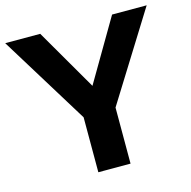

<svg xmlns="http://www.w3.org/2000/svg" viewBox="-103 -799 893 900"><g transform="rotate(-15 343.5 -348.5)"><path d="M169.9 -697.3 343.3 -398.4 518.6 -697.3H686.5L421.4 -272V0H265.1V-266.6L0 -697.3Z"/></g></svg>

Font: Lunasima
Style: Bold
Weight: 700
Designer: The DocRepair Project, Monotype Design Team
Foundry: Google
Version: Version 2.009